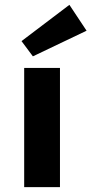

<svg xmlns="http://www.w3.org/2000/svg" viewBox="-20 -774 378 794"><path d="M116 -541 69 -604 267 -754 338 -647ZM80 0V-493H228V0Z"/></svg>

Font: Taylor Sans Bold LRS
Style: Bold
Weight: 700
Italic angle: -8°
Designer: Natanael Gama
Version: Version 1.001 September 8, 2015